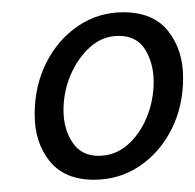

<svg xmlns="http://www.w3.org/2000/svg" viewBox="-20 -775 318 313"><path d="M133 -482Q85.5 -482 61 -512.2Q36.5 -542.5 36.5 -588.5Q36.5 -635 55.5 -672.8Q74.5 -710.5 107.5 -732.8Q140.5 -755 181 -755Q230 -755 254.2 -724.2Q278.5 -693.5 278.5 -648Q278.5 -601.5 259.5 -564Q240.5 -526.5 207.5 -504.2Q174.5 -482 133 -482ZM140.5 -521Q167 -521 187.2 -538.2Q207.5 -555.5 219 -583.2Q230.5 -611 230.5 -641.5Q230.5 -671.5 216.8 -694Q203 -716.5 173.5 -716.5Q147.5 -716.5 127.2 -698.5Q107 -680.5 95.2 -653Q83.5 -625.5 83.5 -595.5Q83.5 -565 98 -543Q112.5 -521 140.5 -521Z"/></svg>

Font: Cabin
Style: Italic
Weight: 400
Width: 4
Italic angle: -10°
Designer: Pablo Impallari
Foundry: Pablo Impallari. http://www.impallari.com Igino Marini. http://www.ikern.com
Version: Version 3.001